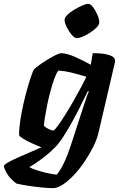

<svg xmlns="http://www.w3.org/2000/svg" viewBox="-90 -776 617 996"><path d="M185 200Q162 200 126.5 196.5Q91 193 55 187.5Q19 182 -5 176Q-38 151 -53 125.5Q-68 100 -70 85Q-68 78 -49 67Q-30 56 -1 43Q28 30 61 16Q94 2 125 -12Q104 -20 77.5 -32Q51 -44 31 -56Q11 -68 9 -75Q9 -112 16 -156Q23 -200 33 -243.5Q43 -287 54 -324.5Q65 -362 73.5 -386Q82 -410 85 -414Q90 -421 109 -435Q128 -449 152 -464Q176 -479 197 -489.5Q218 -500 227 -500Q255 -500 297.5 -481.5Q340 -463 381 -440L391 -500Q400 -500 419 -499.5Q438 -499 458.5 -495Q479 -491 493 -483Q507 -475 507 -460Q507 -457 506.5 -454Q506 -451 505 -448L422 -92Q414 -55 394 -15Q374 25 348 63.5Q322 102 293 132.5Q264 163 236 181.5Q208 200 185 200ZM186 -99Q192 -99 208 -120.5Q224 -142 245.5 -176Q267 -210 289 -248.5Q311 -287 329.5 -321.5Q348 -356 358 -378Q311 -392 278 -400Q245 -408 213 -410Q203 -398 192.5 -369.5Q182 -341 172 -304Q162 -267 154.5 -230Q147 -193 142.5 -164Q138 -135 138 -123Q147 -114 162.5 -106.5Q178 -99 186 -99ZM204 130Q221 111 240 73Q259 35 285 -45L346 -233Q354 -257 360.5 -276Q367 -295 371 -301L366 -304Q346 -262 320 -211Q294 -160 266.5 -112.5Q239 -65 215 -34Q198 -12 171 12Q144 36 114.5 57Q85 78 62 91Q74 98 99.5 106.5Q125 115 154 121.5Q183 128 204 130ZM308 -578Q297 -578 282 -595.5Q267 -613 256 -635.5Q245 -658 245 -673Q245 -685 259.5 -699Q274 -713 295.5 -726Q317 -739 337 -747.5Q357 -756 367 -756Q380 -756 393 -738.5Q406 -721 415.5 -698.5Q425 -676 425 -660Q425 -648 411.5 -634Q398 -620 378 -607Q358 -594 339 -586Q320 -578 308 -578Z"/></svg>

Font: Texturina 72pt 72pt Black
Style: Italic
Weight: 900
Italic angle: -11°
Designer: Guillermo Torres Carreño
Foundry: Omnibus-Type
Version: Version 1.002; ttfautohint (v1.8.3)